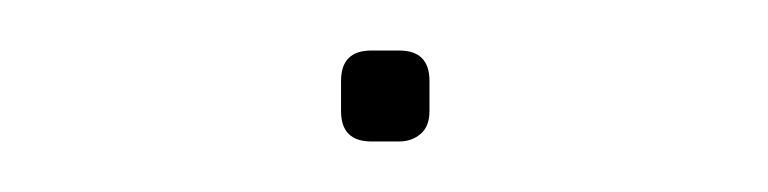

<svg xmlns="http://www.w3.org/2000/svg" viewBox="-20 -420 304 76"><path d="M127 -364Q115 -364 115 -376V-388Q115 -400 127 -400H138Q150 -400 150 -388V-376Q150 -370 146.5 -367Q143 -364 138 -364Z"/></svg>

Font: Exo Thin Thin
Style: Regular
Weight: 250
Version: Version 2.000